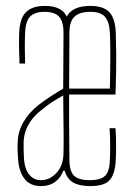

<svg xmlns="http://www.w3.org/2000/svg" viewBox="-20 -625 463 650"><path d="M119 5Q81 5 62 -21Q43 -47 41 -90Q40 -105 39.5 -118Q39 -131 40 -145Q41 -180 59.5 -212Q78 -244 111 -270Q129 -284 150.5 -298Q172 -312 194 -325Q194 -372 194.5 -419.5Q195 -467 195 -514Q195 -552 180 -568.5Q165 -585 130 -585Q100 -585 83.5 -570.5Q67 -556 65 -514Q63 -468 65 -410H46Q45 -437 44.5 -464.5Q44 -492 45 -514Q47 -563 68 -584Q89 -605 132 -605Q189 -605 206 -569Q225 -605 286 -605Q330 -605 350 -584Q370 -563 372 -514Q373 -487 373.5 -437.5Q374 -388 371 -305H214Q214 -256 214 -203.5Q214 -151 215 -85Q215 -44 231.5 -29.5Q248 -15 284 -15Q320 -15 335.5 -29.5Q351 -44 352 -85Q353 -108 353 -133.5Q353 -159 351 -191H371Q373 -159 373 -133Q373 -107 372 -85Q370 -37 352 -16Q334 5 286 5Q249 5 228 -7Q207 -19 199 -47H194Q187 -25 167.5 -10Q148 5 119 5ZM214 -325H352Q355 -457 352 -514Q350 -552 335 -568.5Q320 -585 286 -585Q249 -585 232 -568.5Q215 -552 215 -514Q215 -459 214.5 -413.5Q214 -368 214 -325ZM119 -15Q148 -15 171 -39.5Q194 -64 195 -106Q196 -155 195 -204Q194 -253 194 -302Q178 -293 159 -281Q140 -269 111 -245Q88 -225 74.5 -199.5Q61 -174 60 -145Q60 -137 60 -121.5Q60 -106 61 -90Q63 -54 78.5 -34.5Q94 -15 119 -15Z"/></svg>

Font: Big Shoulders Display Thin
Style: Regular
Weight: 100
Designer: Patric King
Foundry: XO Type Co
Version: Version 1.000; ttfautohint (v1.8.2)